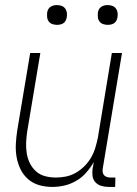

<svg xmlns="http://www.w3.org/2000/svg" viewBox="-20 -729 540 757"><path d="M186 8Q159 8 134.5 1Q110 -6 91 -22.5Q72 -39 61 -61.5Q50 -84 45.5 -109.5Q41 -135 42.5 -162Q44 -189 48 -215L99 -520H139L87 -209Q84 -188 83 -166.5Q82 -145 85.5 -124Q89 -103 98 -85Q107 -67 122 -53.5Q137 -40 157.5 -34.5Q178 -29 200 -29Q220 -29 240 -33Q260 -37 278.5 -47.5Q297 -58 313 -74Q329 -90 339.5 -108.5Q350 -127 356 -147Q362 -167 366 -187L421 -520H461L385 -64Q384 -57 385 -50Q386 -43 390.5 -38Q395 -33 402 -31Q409 -29 416 -29H435L434 8H409Q394 8 380 4Q366 0 356.5 -10Q347 -20 345 -34.5Q343 -49 345 -64L350 -90Q337 -68 320 -48.5Q303 -29 280.5 -16Q258 -3 234 2.5Q210 8 186 8ZM405 -631Q395 -631 386.5 -634Q378 -637 372.5 -644Q367 -651 366 -660.5Q365 -670 366 -680Q367 -686 370 -692Q373 -698 379 -702Q385 -706 391.5 -707.5Q398 -709 404 -709Q414 -709 422.5 -706Q431 -703 436.5 -696Q442 -689 443.5 -679.5Q445 -670 443 -660Q442 -654 439 -648Q436 -642 430.5 -638Q425 -634 418 -632.5Q411 -631 405 -631ZM205 -631Q195 -631 186.5 -634Q178 -637 172.5 -644Q167 -651 166 -660.5Q165 -670 166 -680Q167 -686 170 -692Q173 -698 179 -702Q185 -706 191.5 -707.5Q198 -709 204 -709Q214 -709 222.5 -706Q231 -703 236.5 -696Q242 -689 243.5 -679.5Q245 -670 243 -660Q242 -654 239 -648Q236 -642 230.5 -638Q225 -634 218 -632.5Q211 -631 205 -631Z"/></svg>

Font: Iosevka Term Curly Extralight
Style: Italic
Weight: 200
Italic angle: -9°
Designer: Belleve Invis
Foundry: Belleve Invis
Version: Version 32.3.0